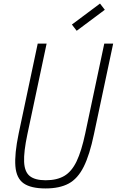

<svg xmlns="http://www.w3.org/2000/svg" viewBox="-20 -1045 656 1079"><path d="M236 14Q154 14 113 -14.5Q72 -43 66.5 -111Q61 -179 85 -295L192 -800H242L134 -291Q113 -192 115.5 -135.5Q118 -79 147.5 -55.5Q177 -32 237 -32Q300 -32 341.5 -56.5Q383 -81 410.5 -138.5Q438 -196 459 -295L566 -800H616L508 -291Q484 -175 450.5 -108Q417 -41 366 -13.5Q315 14 236 14ZM411 -872 384 -907 542 -1025 569 -990Z"/></svg>

Font: Victor Mono Thin
Style: Italic
Weight: 100
Italic angle: -12°
Monospace: yes
Designer: Rune Bjørnerås
Version: Version 1.561;gftools[0.9.30]